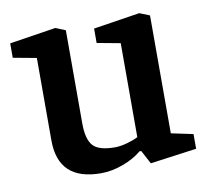

<svg xmlns="http://www.w3.org/2000/svg" viewBox="-64 -575 712 656"><g transform="rotate(-10 292.5 -247.0)"><path d="M236 11Q162 11 125 -24Q88 -59 88 -129V-415L7 -430V-480L168 -505L202 -491V-168Q202 -113 222 -90.5Q242 -68 298 -68Q317 -68 340.5 -74.5Q364 -81 379 -89V-415L298 -430V-480L459 -505L494 -491V-82L570 -66V-15L409 7L384 -40H378Q352 -18 313 -3.5Q274 11 236 11Z"/></g></svg>

Font: Faustina SemiBold
Style: Regular
Weight: 600
Designer: Alfonso Garcia
Foundry: http://www.omnibus-type.com
Version: Version 1.200